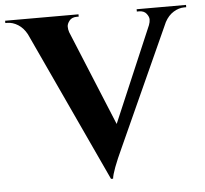

<svg xmlns="http://www.w3.org/2000/svg" viewBox="-80 -754 887 829"><g transform="rotate(-5 364.0 -340.0)"><path d="M756 -690H747Q724 -690 701 -676Q678 -662 663 -634L426 -111Q380 -12 377 20H368L65 -633Q50 -661 27 -675.5Q4 -690 -20 -690H-28V-700H290V-690H282Q260 -690 249.5 -676.5Q239 -663 239 -651Q239 -639 243 -627L413 -214L589 -627Q594 -640 594 -651.5Q594 -663 583.5 -676.5Q573 -690 551 -690H542V-700H756Z"/></g></svg>

Font: Cinzel Decorative
Style: Bold
Weight: 700
Version: Version 1.002;PS 001.002;hotconv 1.0.56;makeotf.lib2.0.21325